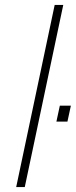

<svg xmlns="http://www.w3.org/2000/svg" viewBox="-20 -763 309 783"><path d="M46 0 203 -743H238L81 0ZM210 -267 224 -332H269L255 -267Z"/></svg>

Font: Saira Thin Thin
Style: Italic
Weight: 250
Italic angle: -12°
Version: Version 1.101